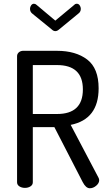

<svg xmlns="http://www.w3.org/2000/svg" viewBox="-20 -1002 583 1024"><path d="M175 -976 275 -892 376 -976Q381 -982 390 -982Q399 -982 405 -973.5Q411 -965 411 -955Q411 -938 396 -928L295 -845Q285 -836 275 -836Q265 -836 256 -845L154 -928Q140 -938 140 -955Q140 -965 146 -973.5Q152 -982 161 -982Q169 -982 175 -976ZM71 -30V-702Q71 -714 79.5 -722Q88 -730 101 -731H284Q384 -731 445 -684.5Q506 -638 506 -531Q506 -366 357 -336L505 -55Q509 -48 509 -41Q509 -25 493 -11.5Q477 2 459 2Q438 2 421 -31L270 -324H155V-30Q155 -16 142.5 -8Q130 0 113 0Q96 0 83.5 -8Q71 -16 71 -30ZM284 -655H155V-394H284Q422 -394 422 -525Q422 -655 284 -655Z"/></svg>

Font: Dosis
Style: Medium
Weight: 500
Designer: Edgar Tolentino, Pablo Impallari, Igino Marini
Foundry: Edgar Tolentino, Pablo Impallari, Igino Marini
Version: Version 1.007